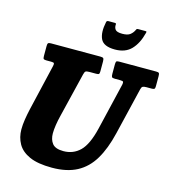

<svg xmlns="http://www.w3.org/2000/svg" viewBox="-140 -1099 1111 1234"><g transform="rotate(15 415.0 -482.0)"><path d="M358.5 -609.5 287.5 -317.5Q278.5 -282 273.8 -250.5Q269 -219 269 -194.5Q269 -153.5 289.5 -127.5Q310 -101.5 363.5 -101.5Q428.5 -101.5 473.5 -145.2Q518.5 -189 545 -300L619 -612Q622 -626 619.2 -631.2Q616.5 -636.5 598.5 -636.5H563.5Q547 -636.5 543.2 -641.8Q539.5 -647 539.5 -663V-723Q539.5 -738 542.2 -744Q545 -750 560 -750H807.5Q822.5 -750 826.5 -745.5Q830.5 -741 830.5 -725.5V-658.5Q830.5 -644 825.8 -640.2Q821 -636.5 808.5 -636.5H773Q755.5 -636.5 748.5 -632.2Q741.5 -628 738 -613L663 -300Q637.5 -193 595 -121.8Q552.5 -50.5 485.5 -15Q418.5 20.5 319.5 20.5Q225.5 20.5 170.2 -4.2Q115 -29 91 -71.8Q67 -114.5 67 -167.5Q67 -198 72.5 -233.2Q78 -268.5 86 -303.5L158.5 -613Q161.5 -626.5 159 -631.5Q156.5 -636.5 139.5 -636.5H107.5Q93.5 -636.5 89.2 -640.5Q85 -644.5 85 -660V-726.5Q85 -741 89.5 -745.5Q94 -750 108.5 -750H435.5Q451.5 -750 456.2 -745.5Q461 -741 461 -724V-658.5Q461 -644.5 457 -640.5Q453 -636.5 439 -636.5H394Q374 -636.5 368.2 -631.5Q362.5 -626.5 358.5 -609.5ZM514 -818Q439 -818 419 -859.5Q399 -901 414.5 -974Q416.5 -983.5 428 -983.5H471.5Q479.5 -983.5 479 -975.5Q477 -955.5 487.2 -941.8Q497.5 -928 534 -928Q568.5 -928 584.8 -940.2Q601 -952.5 609.5 -969Q613 -976 615 -979.8Q617 -983.5 626 -983.5H672.5Q680.5 -983.5 681.2 -981.2Q682 -979 680 -971.5Q662 -900 622.8 -859Q583.5 -818 514 -818Z"/></g></svg>

Font: Besley* Narrow Heavy
Style: Italic
Weight: 800
Width: 4
Italic angle: -13°
Designer: Owen Earl
Foundry: indestructible type*
Version: Version 3.000; ttfautohint (v1.8.3)